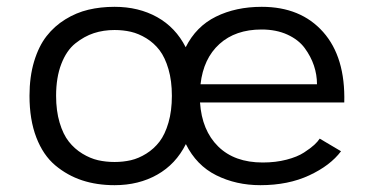

<svg xmlns="http://www.w3.org/2000/svg" viewBox="-20 -532 1090 563"><path d="M316 11Q264 11 220.8 -3.2Q177.5 -17.5 142 -47.2Q106.5 -77 86.5 -129Q66.5 -181 66.5 -251Q66.5 -307 80 -351.8Q93.5 -396.5 116.5 -426Q139.5 -455.5 171.5 -475.2Q203.5 -495 239.2 -503.5Q275 -512 316 -512Q386.5 -512 440.8 -481.8Q495 -451.5 524.5 -393.5Q555 -454.5 613.2 -483.2Q671.5 -512 747.5 -512Q862 -512 927.5 -438.2Q993 -364.5 989.5 -231.5H566.5Q572 -149.5 619.8 -102.5Q667.5 -55.5 750.5 -55.5Q788.5 -55.5 820.2 -63.8Q852 -72 871.5 -84.8Q891 -97.5 901.5 -107.2Q912 -117 917.5 -125.5L980 -88.5Q948.5 -46.5 886.8 -17.8Q825 11 743.5 11Q672.5 11 614.2 -18Q556 -47 525 -109.5Q495.5 -50.5 441 -19.8Q386.5 11 316 11ZM747 -445.5Q670.5 -445.5 623.5 -403Q576.5 -360.5 568 -285H909.5Q909.5 -313 900.5 -339.8Q891.5 -366.5 873.5 -391Q855.5 -415.5 822.8 -430.5Q790 -445.5 747 -445.5ZM316 -57Q341 -57 363.8 -62.2Q386.5 -67.5 409 -81.5Q431.5 -95.5 447.8 -116.8Q464 -138 474 -172.5Q484 -207 484 -251Q484 -295 474 -329.2Q464 -363.5 447.8 -384.8Q431.5 -406 409 -419.8Q386.5 -433.5 363.8 -438.8Q341 -444 316 -444Q283.5 -444 255.2 -434.8Q227 -425.5 201 -404.8Q175 -384 159.8 -344.5Q144.5 -305 144.5 -251Q144.5 -207 154.8 -172.5Q165 -138 181.8 -116.8Q198.5 -95.5 221.5 -81.5Q244.5 -67.5 267.5 -62.2Q290.5 -57 316 -57Z"/></svg>

Font: League Mono Extended Light
Style: Regular
Weight: 300
Width: 9
Designer: Tyler Finck
Foundry: The League of Moveable Type / Tyler Finck
Version: Version 2.210